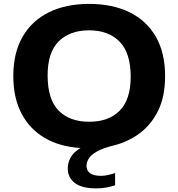

<svg xmlns="http://www.w3.org/2000/svg" viewBox="-20 -770 938 1010"><path d="M486 221Q410.5 221 373.5 192.5Q336.5 164 336.5 116.5Q336.5 85.5 351.8 58Q367 30.5 404 8.5Q294.5 2 215.2 -44.5Q136 -91 93 -173.2Q50 -255.5 50 -370Q50 -492 99 -576.8Q148 -661.5 237.5 -705.5Q327 -749.5 449 -749.5Q571 -749.5 660.8 -705.8Q750.5 -662 799.5 -577.2Q848.5 -492.5 848.5 -370Q848.5 -262 811.5 -187.2Q774.5 -112.5 713.2 -67.8Q652 -23 578.5 -5Q520.5 9.5 489.5 27.2Q458.5 45 446.8 64.2Q435 83.5 435 103Q435 127 453.5 141Q472 155 511 155Q526 155 544 151.5Q562 148 585.5 140.5V204.5Q563.5 212 539.2 216.5Q515 221 486 221ZM449 -129.5Q552 -129.5 609.8 -188Q667.5 -246.5 667.5 -366.5Q667.5 -491.5 609 -551Q550.5 -610.5 449 -610.5Q348 -610.5 289.2 -552.8Q230.5 -495 230.5 -373.5Q230.5 -247 288.5 -188.2Q346.5 -129.5 449 -129.5Z"/></svg>

Font: Encode Sans Expanded Expanded
Style: Bold
Weight: 700
Width: 7
Designer: Multiple Designers
Foundry: Impallari Type
Version: Version 3.000; ttfautohint (v1.8.3) -l 8 -r 50 -G 200 -x 14 